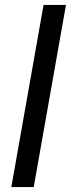

<svg xmlns="http://www.w3.org/2000/svg" viewBox="-20 -760 288 780"><path d="M157 -740H248L117 0H26Z"/></svg>

Font: SVN-Poppins
Style: Italic
Weight: 400
Italic angle: -10°
Designer: Ninad Kale (Devanagari), Jonny Pinhorn (Latin)
Foundry: Indian Type Foundry
Version: Version 3.002 2017; ttfautohint (v1.8.3)